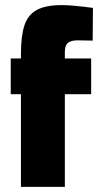

<svg xmlns="http://www.w3.org/2000/svg" viewBox="-20 -732 389 752"><path d="M62 0V-363H22V-503H62V-521Q62 -592 76 -633.5Q90 -675 125 -693.5Q160 -712 221 -712Q241 -712 264.5 -710Q288 -708 309.5 -705.5Q331 -703 344 -701L343 -573Q328 -573 312.5 -573.5Q297 -574 285 -574Q266 -574 254.5 -569Q243 -564 238.5 -554Q234 -544 234 -525V-503H337V-363H234V0Z"/></svg>

Font: Cairo Play Black
Style: Regular
Weight: 900
Version: Version 3.119